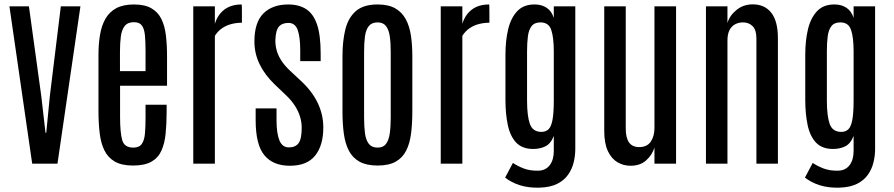

<svg xmlns="http://www.w3.org/2000/svg" viewBox="-20 -762 4164 894"><path d="M129.9 0H247.6L354.5 -732.4H263.2L212.4 -317.4L195.3 -143.6H191.9L171.9 -316.9L114.7 -732.4H23.9Z M599.6 8.8C635.4 8.8 663.8 2.8 684.8 -9C705.8 -20.9 721.4 -37.9 731.4 -60.1C741.5 -82.2 748.1 -108.7 751.2 -139.6C754.3 -170.6 755.9 -205.1 755.9 -243.2V-274.4H657.7V-215.3C657.7 -186.7 656.8 -161.9 655 -140.9C653.2 -119.9 648.4 -103.6 640.4 -92C632.4 -80.5 619.1 -74.7 600.6 -74.7C572.3 -74.7 554.9 -86.8 548.6 -111.1C542.2 -135.3 539.1 -170.6 539.1 -216.8V-362.8H757.8V-501C757.8 -536.1 756 -568.4 752.4 -597.9C748.9 -627.4 741.8 -652.8 731.2 -674.1C720.6 -695.4 705.1 -711.9 684.6 -723.6C664.1 -735.4 637 -741.2 603.5 -741.2C570.3 -741.2 543 -735.4 521.5 -723.9C500 -712.3 483.2 -696 471.2 -675C459.1 -654.1 450.7 -629.2 445.8 -600.3C440.9 -571.5 438.5 -539.9 438.5 -505.4V-246.6C438.5 -208.5 440.3 -173.7 444.1 -142.3C447.8 -110.9 455.2 -84 466.3 -61.5C477.4 -39.1 493.6 -21.7 514.9 -9.5C536.2 2.7 564.5 8.8 599.6 8.8ZM538.6 -430.7V-520.5C538.6 -547.9 540 -571.9 542.7 -592.5C545.5 -613.2 551.5 -629.4 560.8 -641.1C570.1 -652.8 584.3 -658.7 603.5 -658.7C620.8 -658.7 633.1 -653.6 640.6 -643.3C648.1 -633.1 652.8 -617.9 654.8 -597.9C656.7 -577.9 657.7 -553.2 657.7 -523.9V-430.7Z M879.9 0H980.5V-595.2C990.2 -610.5 1002 -622.6 1015.6 -631.6C1029.3 -640.5 1043.9 -646.9 1059.6 -650.6C1075.2 -654.4 1090.8 -656.2 1106.4 -656.2V-669.2V-698.7C1106.4 -709.8 1106.4 -719.6 1106.2 -728.3C1106 -736.9 1105.6 -741.2 1105 -741.2C1072.4 -741.2 1045.7 -733.2 1024.7 -717.3C1003.7 -701.3 988.9 -679.2 980.5 -650.9V-732.4H879.9Z M1329.6 9.8C1383 9.8 1422.3 -6 1447.5 -37.6C1472.7 -69.2 1485.4 -112.6 1485.4 -168C1485.4 -208.3 1476.6 -246.7 1459.2 -283C1441.8 -319.3 1416 -353.2 1381.8 -384.8L1329.1 -434.1C1313.2 -449.1 1300.1 -464.4 1290 -480C1279.9 -495.6 1272.7 -511.4 1268.3 -527.3C1263.9 -543.3 1261.9 -559.1 1262.2 -574.7C1263.2 -605.3 1268.6 -626.4 1278.6 -637.9C1288.5 -649.5 1303.4 -655.3 1323.2 -655.3C1343.8 -655.3 1358 -644.4 1366 -622.6C1373.9 -600.7 1377.9 -569.3 1377.9 -528.3V-477.5H1473.1V-512.7C1473.1 -570 1467.4 -615.2 1456.1 -648.4C1444.7 -681.6 1427.7 -705.4 1405.3 -719.7C1382.8 -734 1355.1 -741.2 1322.3 -741.2C1273.1 -741.2 1234.5 -727.3 1206.5 -699.5C1178.5 -671.6 1164.6 -628.1 1164.6 -568.8C1164.6 -531.4 1172.7 -496 1189 -462.6C1205.2 -429.3 1228.8 -397.8 1259.8 -368.2L1311.5 -318.8C1328.5 -302.9 1342.3 -286.5 1353 -269.8C1363.8 -253 1371.7 -236.1 1377 -219C1382.2 -201.9 1384.8 -184.7 1384.8 -167.5C1384.8 -133 1380 -109 1370.4 -95.7C1360.8 -82.4 1345.7 -75.7 1325.2 -75.7C1304.7 -75.7 1290 -86.6 1281 -108.4C1272.1 -130.2 1267.6 -161.6 1267.6 -202.6V-257.3H1170.4V-202.1C1170.4 -126.3 1183.9 -72 1210.9 -39.3C1238 -6.6 1277.5 9.8 1329.6 9.8Z M1738.3 8.8C1773.1 8.8 1801.2 2.8 1822.5 -9.3C1843.8 -21.3 1860.1 -38.5 1871.3 -60.8C1882.6 -83.1 1890.1 -109.5 1894 -140.1C1897.9 -170.7 1899.9 -204.8 1899.9 -242.2V-501.5C1899.9 -536 1897.7 -567.8 1893.3 -596.9C1888.9 -626.1 1880.9 -651.4 1869.1 -673.1C1857.4 -694.7 1841 -711.5 1819.8 -723.4C1798.7 -735.3 1771.5 -741.2 1738.3 -741.2C1694 -741.2 1660.1 -730.8 1636.5 -710C1612.9 -689.1 1596.7 -660.6 1587.9 -624.5C1579.1 -588.4 1574.7 -547.4 1574.7 -501.5V-242.2C1574.7 -204.1 1576.8 -169.7 1581.1 -138.9C1585.3 -108.2 1593.2 -81.8 1604.7 -59.8C1616.3 -37.8 1632.8 -20.9 1654.3 -9C1675.8 2.8 1703.8 8.8 1738.3 8.8ZM1738.3 -74.7C1720.1 -74.7 1706.4 -80.6 1697.3 -92.3C1688.2 -104 1682.2 -120.4 1679.4 -141.4C1676.7 -162.4 1675.3 -186.7 1675.3 -214.4V-521.5C1675.3 -548.8 1676.7 -572.7 1679.4 -593C1682.2 -613.4 1688.2 -629.2 1697.3 -640.6C1706.4 -652 1720.1 -657.7 1738.3 -657.7C1755.5 -657.7 1768.6 -652 1777.3 -640.6C1786.1 -629.2 1792 -613.4 1794.9 -593C1797.9 -572.7 1799.3 -548.8 1799.3 -521.5V-214.4C1799.3 -186.7 1797.9 -162.4 1794.9 -141.4C1792 -120.4 1786.2 -104 1777.6 -92.3C1769 -80.6 1755.9 -74.7 1738.3 -74.7Z M2032.2 0H2132.8V-595.2C2142.6 -610.5 2154.3 -622.6 2168 -631.6C2181.6 -640.5 2196.3 -646.9 2211.9 -650.6C2227.5 -654.4 2243.2 -656.2 2258.8 -656.2V-669.2V-698.7C2258.8 -709.8 2258.7 -719.6 2258.5 -728.3C2258.4 -736.9 2258 -741.2 2257.3 -741.2C2224.8 -741.2 2198 -733.2 2177 -717.3C2156 -701.3 2141.3 -679.2 2132.8 -650.9V-732.4H2032.2Z M2491.7 111.8C2525.2 110.8 2552.8 104.9 2574.5 94C2596.1 83.1 2613 68.9 2625.2 51.5C2637.5 34.1 2646.1 15 2651.1 -5.9C2656.2 -26.7 2658.7 -47.5 2658.7 -68.4V-732.4H2558.6V-678.7C2551.8 -699.9 2540.8 -715.5 2525.6 -725.6C2510.5 -735.7 2492.5 -740.9 2471.7 -741.2C2437.2 -741.9 2409.8 -731.9 2389.6 -711.2C2369.5 -690.5 2355.1 -662.4 2346.4 -627C2337.8 -591.5 2333.5 -551.4 2333.5 -506.8V-296.9C2333.5 -253.3 2337.2 -214.2 2344.5 -179.7C2351.8 -145.2 2364.8 -118 2383.5 -98.1C2402.3 -78.3 2428.7 -68.4 2462.9 -68.4C2484 -68.4 2502.9 -72.4 2519.5 -80.6C2536.1 -88.7 2549.2 -104.8 2558.6 -128.9V-59.1C2558.6 -31.4 2552.3 -9.4 2539.8 7.1C2527.3 23.5 2509.6 32.1 2486.8 32.7C2461.1 33.4 2438.5 29.9 2418.9 22.5C2399.4 15 2382.5 6.3 2368.2 -3.4L2332 64.9C2351.2 80.2 2374.3 92.1 2401.1 100.6C2428 109 2458.2 112.8 2491.7 111.8ZM2501.5 -147.9C2474.1 -147.9 2456.1 -160.2 2447.3 -184.8C2438.5 -209.4 2434.1 -245.9 2434.1 -294.4V-522.5C2434.1 -549.2 2435.4 -572.6 2438 -592.8C2440.6 -613 2446.4 -628.8 2455.3 -640.4C2464.3 -651.9 2478 -657.7 2496.6 -657.7C2522 -657.7 2538.7 -646.2 2546.6 -623C2554.6 -599.9 2558.6 -566.1 2558.6 -521.5V-295.4C2558.6 -255.4 2556.6 -224.7 2552.5 -203.4C2548.4 -182 2542.2 -167.5 2533.7 -159.7C2525.2 -151.9 2514.5 -147.9 2501.5 -147.9Z M2916 9.8C2946 9.8 2970.2 1.4 2988.8 -15.4C3007.3 -32.1 3020.2 -51.9 3027.3 -74.7V0H3127.9V-732.4H3027.3V-166C3027.3 -140.3 3021.6 -119.1 3010 -102.3C2998.5 -85.5 2980.6 -77.1 2956.5 -77.1C2934.7 -77.1 2918.8 -84.5 2908.7 -99.1C2898.6 -113.8 2893.6 -135.3 2893.6 -163.6V-732.4H2793.5V-152.3C2793.5 -113.6 2799.2 -82.3 2810.5 -58.3C2821.9 -34.4 2836.9 -17.1 2855.5 -6.3C2874 4.4 2894.2 9.8 2916 9.8Z M3267.1 0H3367.2V-573.7C3367.2 -593.3 3370.4 -609.2 3376.7 -621.6C3383.1 -634 3391.8 -643.1 3402.8 -648.9C3413.9 -654.8 3426.1 -657.7 3439.5 -657.7C3457.7 -657.7 3472.7 -651.9 3484.4 -640.1C3496.1 -628.4 3502 -609.5 3502 -583.5V0H3602.1V-584C3602.1 -637 3591.8 -676.6 3571.3 -702.6C3550.8 -728.7 3522.1 -741.7 3485.4 -741.7C3455.7 -741.7 3430.3 -732.9 3408.9 -715.3C3387.6 -697.8 3373.7 -677.6 3367.2 -654.8V-732.4H3267.1Z M3887.7 111.8C3921.2 110.8 3948.8 104.9 3970.5 94C3992.1 83.1 4009 68.9 4021.2 51.5C4033.4 34.1 4042.1 15 4047.1 -5.9C4052.2 -26.7 4054.7 -47.5 4054.7 -68.4V-732.4H3954.6V-678.7C3947.8 -699.9 3936.8 -715.5 3921.6 -725.6C3906.5 -735.7 3888.5 -740.9 3867.7 -741.2C3833.2 -741.9 3805.8 -731.9 3785.6 -711.2C3765.5 -690.5 3751.1 -662.4 3742.4 -627C3733.8 -591.5 3729.5 -551.4 3729.5 -506.8V-296.9C3729.5 -253.3 3733.2 -214.2 3740.5 -179.7C3747.8 -145.2 3760.8 -118 3779.5 -98.1C3798.3 -78.3 3824.7 -68.4 3858.9 -68.4C3880 -68.4 3898.9 -72.4 3915.5 -80.6C3932.1 -88.7 3945.1 -104.8 3954.6 -128.9V-59.1C3954.6 -31.4 3948.3 -9.4 3935.8 7.1C3923.3 23.5 3905.6 32.1 3882.8 32.7C3857.1 33.4 3834.5 29.9 3814.9 22.5C3795.4 15 3778.5 6.3 3764.2 -3.4L3728 64.9C3747.2 80.2 3770.3 92.1 3797.1 100.6C3824 109 3854.2 112.8 3887.7 111.8ZM3897.5 -147.9C3870.1 -147.9 3852.1 -160.2 3843.3 -184.8C3834.5 -209.4 3830.1 -245.9 3830.1 -294.4V-522.5C3830.1 -549.2 3831.4 -572.6 3834 -592.8C3836.6 -613 3842.4 -628.8 3851.3 -640.4C3860.3 -651.9 3874 -657.7 3892.6 -657.7C3918 -657.7 3934.7 -646.2 3942.6 -623C3950.6 -599.9 3954.6 -566.1 3954.6 -521.5V-295.4C3954.6 -255.4 3952.6 -224.7 3948.5 -203.4C3944.4 -182 3938.2 -167.5 3929.7 -159.7C3921.2 -151.9 3910.5 -147.9 3897.5 -147.9Z"/></svg>

Font: Antonio
Style: Regular
Weight: 400
Designer: Vernon Adams
Foundry: Vernon Adams
Version: Version 1.002